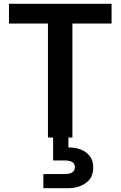

<svg xmlns="http://www.w3.org/2000/svg" viewBox="-20 -720 631 1005"><path d="M231 0V-597H27V-700H564V-597H359V0ZM207 265V191H319Q372 191 372 155Q372 120 319 120H258V-5H338V52Q372 51 401.5 62Q431 73 449.5 96.5Q468 120 468 157Q468 211 429 238Q390 265 338 265Z"/></svg>

Font: DeepMind Sans
Style: Bold
Weight: 700
Designer: Jonny Pinhorn / Modifications: Colophon Foundry
Foundry: Colophon Foundry
Version: Version 1.002; ttfautohint (v1.8.2)